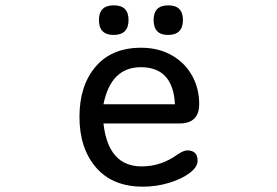

<svg xmlns="http://www.w3.org/2000/svg" viewBox="-20 -679 1040 720"><path d="M511 -55Q585 -55 646 -100Q669 -115 682 -115Q721 -115 721 -76Q721 -53 691.5 -30.5Q662 -8 614.5 6.5Q567 21 516 21Q402 21 340 -51Q278 -123 278 -241Q278 -358 338.5 -429Q399 -500 509 -500Q575 -500 624.5 -471.5Q674 -443 700.5 -395Q727 -347 727 -289Q727 -216 653 -216H368Q386 -55 511 -55ZM407 -659Q462 -659 462 -604Q462 -548 406 -548Q351 -548 351 -604Q351 -659 407 -659ZM636 -288Q629 -427 508 -427Q396 -427 368 -288ZM611 -659Q666 -659 666 -604Q666 -548 610 -548Q556 -548 556 -604Q556 -659 611 -659Z"/></svg>

Font: 寒蝉全圆体
Style: Regular
Weight: 400
Designer: Warren2060
      Designed by Motoya company      

      [Varela Round]
      Joe Prince(Latin component); Avraham Cornf
Foundry: ChillType
Version: Version 3.200